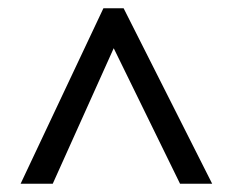

<svg xmlns="http://www.w3.org/2000/svg" viewBox="-20 -737 564 466"><path d="M30 -291H108L256 -620L417 -291H495L280 -717H231Z"/></svg>

Font: Noto Sans Khmer UI SemiCondensed
Style: Regular
Weight: 400
Width: 4
Designer: Danh Hong and the Monotype Design Team
Foundry: Monotype Imaging Inc.
Version: Version 2.002